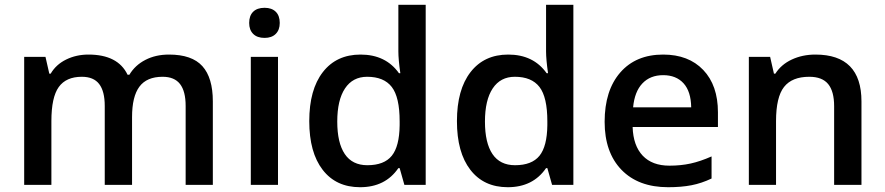

<svg xmlns="http://www.w3.org/2000/svg" viewBox="-20 -780 3732 810"><path d="M537.1 0H421.9V-333Q421.9 -395 398.4 -425.5Q375 -456.1 325.2 -456.1Q258.8 -456.1 227.8 -412.8Q196.8 -369.6 196.8 -269V0H82V-540H171.9L188 -469.2H193.8Q216.3 -507.8 259 -528.8Q301.8 -549.8 353 -549.8Q477.5 -549.8 518.1 -464.8H525.9Q549.8 -504.9 593.3 -527.3Q636.7 -549.8 692.9 -549.8Q789.6 -549.8 833.7 -501Q877.9 -452.1 877.9 -352.1V0H763.2V-333Q763.2 -395 739.5 -425.5Q715.8 -456.1 666 -456.1Q599.1 -456.1 568.1 -414.3Q537.1 -372.6 537.1 -286.1Z M1152.8 0H1038.1V-540H1152.8ZM1031.2 -683.1Q1031.2 -713.9 1048.1 -730.5Q1064.9 -747.1 1096.2 -747.1Q1126.5 -747.1 1143.3 -730.5Q1160.2 -713.9 1160.2 -683.1Q1160.2 -653.8 1143.3 -637Q1126.5 -620.1 1096.2 -620.1Q1064.9 -620.1 1048.1 -637Q1031.2 -653.8 1031.2 -683.1Z M1499 9.8Q1397.9 9.8 1341.3 -63.5Q1284.7 -136.7 1284.7 -269Q1284.7 -401.9 1342 -475.8Q1399.4 -549.8 1501 -549.8Q1607.4 -549.8 1663.1 -471.2H1668.9Q1660.6 -529.3 1660.6 -563V-759.8H1775.9V0H1686L1666 -70.8H1660.6Q1605.5 9.8 1499 9.8ZM1529.8 -83Q1600.6 -83 1632.8 -122.8Q1665 -162.6 1666 -252V-268.1Q1666 -370.1 1632.8 -413.1Q1599.6 -456.1 1528.8 -456.1Q1468.3 -456.1 1435.5 -407Q1402.8 -357.9 1402.8 -267.1Q1402.8 -177.2 1434.6 -130.1Q1466.3 -83 1529.8 -83Z M2122.1 9.8Q2021 9.8 1964.4 -63.5Q1907.7 -136.7 1907.7 -269Q1907.7 -401.9 1965.1 -475.8Q2022.5 -549.8 2124 -549.8Q2230.5 -549.8 2286.1 -471.2H2292Q2283.7 -529.3 2283.7 -563V-759.8H2398.9V0H2309.1L2289.1 -70.8H2283.7Q2228.5 9.8 2122.1 9.8ZM2152.8 -83Q2223.6 -83 2255.9 -122.8Q2288.1 -162.6 2289.1 -252V-268.1Q2289.1 -370.1 2255.9 -413.1Q2222.7 -456.1 2151.9 -456.1Q2091.3 -456.1 2058.6 -407Q2025.9 -357.9 2025.9 -267.1Q2025.9 -177.2 2057.6 -130.1Q2089.4 -83 2152.8 -83Z M2798.8 9.8Q2672.9 9.8 2601.8 -63.7Q2530.8 -137.2 2530.8 -266.1Q2530.8 -398.4 2596.7 -474.1Q2662.6 -549.8 2777.8 -549.8Q2884.8 -549.8 2946.8 -484.9Q3008.8 -419.9 3008.8 -306.2V-244.1H2648.9Q2651.4 -165.5 2691.4 -123.3Q2731.4 -81.1 2804.2 -81.1Q2852.1 -81.1 2893.3 -90.1Q2934.6 -99.1 2981.9 -120.1V-26.9Q2939.9 -6.8 2897 1.5Q2854 9.8 2798.8 9.8ZM2777.8 -462.9Q2723.1 -462.9 2690.2 -428.2Q2657.2 -393.6 2650.9 -327.1H2896Q2895 -394 2863.8 -428.5Q2832.5 -462.9 2777.8 -462.9Z M3614.3 0H3499V-332Q3499 -394.5 3473.9 -425.3Q3448.7 -456.1 3394 -456.1Q3321.3 -456.1 3287.6 -413.1Q3253.9 -370.1 3253.9 -269V0H3139.2V-540H3229L3245.1 -469.2H3251Q3275.4 -507.8 3320.3 -528.8Q3365.2 -549.8 3419.9 -549.8Q3614.3 -549.8 3614.3 -352.1Z"/></svg>

Font: f1_46894          
Style: Regular
Weight: 600
Foundry: Ascender Corporation
Version: Version 1.10